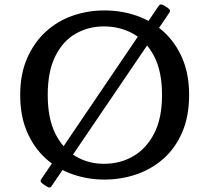

<svg xmlns="http://www.w3.org/2000/svg" viewBox="-20 -800 943 865"><path d="M450 9Q375 9 306.5 -15Q238 -39 185.5 -86.5Q133 -134 102 -205.5Q71 -277 71 -372Q71 -466 102 -537Q133 -608 185.5 -656.5Q238 -705 306.5 -729Q375 -753 450 -753Q527 -753 596 -729Q665 -705 718 -656.5Q771 -608 801.5 -537Q832 -466 832 -372Q832 -277 801.5 -205.5Q771 -134 718 -86.5Q665 -39 596 -15Q527 9 450 9ZM448 -62Q521 -62 580 -96Q639 -130 674.5 -198.5Q710 -267 710 -372Q710 -478 674.5 -546.5Q639 -615 580 -648Q521 -681 448 -681Q378 -681 320.5 -648Q263 -615 229 -546.5Q195 -478 195 -372Q195 -267 229 -198.5Q263 -130 320.5 -96Q378 -62 448 -62ZM212 39Q207 47 198 44Q188 39 180 33.5Q172 28 166 22Q160 15 166 7L696 -775Q701 -782 711 -779Q720 -775 728.5 -769.5Q737 -764 743 -758Q749 -751 743 -743Z"/></svg>

Font: Hahmlet Medium
Style: Regular
Weight: 500
Version: Version 1.002